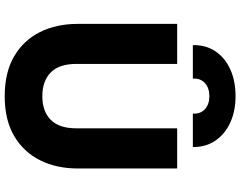

<svg xmlns="http://www.w3.org/2000/svg" viewBox="-120 -862 997 796"><g transform="rotate(90 378.0 -463.5)"><path d="M378.5 15Q280 15 213.2 -24Q146.5 -63 112.5 -131.2Q78.5 -199.5 78.5 -288V-700H244.5V-282Q244.5 -210.5 280 -175.8Q315.5 -141 378.5 -141Q441 -141 476.2 -175.8Q511.5 -210.5 511.5 -282V-700H678V-288Q678 -200 644 -131.8Q610 -63.5 543.2 -24.2Q476.5 15 378.5 15ZM166.5 -765Q165.5 -818.5 192 -858.2Q218.5 -898 266.5 -920Q314.5 -942 378.5 -942Q441 -942 489 -919.5Q537 -897 563.5 -857Q590 -817 589 -765H450.5Q452.5 -796.5 432.2 -815Q412 -833.5 378.5 -833.5Q344 -833.5 323.8 -815Q303.5 -796.5 305.5 -765Z"/></g></svg>

Font: Geologica Roman
Style: Bold
Weight: 700
Designer: Sindre Bremnes, Frode Helland
Foundry: Monokrom Skriftforlag AS
Version: Version 1.010;gftools[0.9.28]